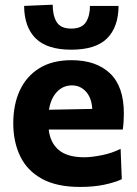

<svg xmlns="http://www.w3.org/2000/svg" viewBox="-20 -762 567 796"><path d="M311.5 13Q215 13 153.8 -20.8Q92.5 -54.5 63.8 -114.2Q35 -174 35 -251Q35 -328 62 -386.8Q89 -445.5 142.8 -479Q196.5 -512.5 276.5 -512.5Q378.5 -512.5 436 -458Q493.5 -403.5 493.5 -291.5Q493.5 -254 489 -225H182Q188 -170 223.8 -140Q259.5 -110 329.5 -110Q359 -110 401.8 -118.5Q444.5 -127 480 -145L485 -19Q456 -5.5 412 3.8Q368 13 311.5 13ZM278 -408Q241.5 -408 216 -381Q190.5 -354 183 -307L362.5 -310.5Q360 -356 336.5 -382Q313 -408 278 -408ZM275.5 -556Q175 -556 127.8 -603Q80.5 -650 80 -737.5L198.5 -742.5Q198.5 -697 215.2 -670.2Q232 -643.5 275.5 -643.5Q319 -643.5 336 -669.8Q353 -696 353 -737.5H471.5Q471 -650 424 -603Q377 -556 275.5 -556Z"/></svg>

Font: Commissioner
Style: Bold
Weight: 700
Designer: Kostas Bartsokas
Foundry: Kostas Bartsokas
Version: Version 1.000; ttfautohint (v1.8.3)